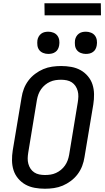

<svg xmlns="http://www.w3.org/2000/svg" viewBox="-20 -1147 640 1175"><path d="M255 8Q223 8 192.5 2.5Q162 -3 136.5 -17Q111 -31 91.5 -54Q72 -77 63 -105Q54 -133 53.5 -164.5Q53 -196 58 -227L112 -550Q116 -577 126 -603.5Q136 -630 153.5 -653.5Q171 -677 195 -695Q219 -713 245 -724Q271 -735 299 -739Q327 -743 354 -743Q386 -743 416.5 -737.5Q447 -732 472.5 -718Q498 -704 517.5 -681Q537 -658 546 -630Q555 -602 555.5 -570.5Q556 -539 551 -508L497 -185Q493 -158 483 -131.5Q473 -105 455.5 -81.5Q438 -58 414 -40Q390 -22 364 -11Q338 0 310 4Q282 8 255 8ZM255 -76Q272 -76 289 -78.5Q306 -81 322.5 -88.5Q339 -96 353 -107.5Q367 -119 377.5 -134Q388 -149 394 -165.5Q400 -182 403 -199L456 -521Q459 -539 459.5 -556.5Q460 -574 455.5 -590.5Q451 -607 442 -620.5Q433 -634 419.5 -643Q406 -652 389 -655.5Q372 -659 354 -659Q337 -659 320 -656.5Q303 -654 286.5 -646.5Q270 -639 256 -627.5Q242 -616 231.5 -601Q221 -586 215 -569.5Q209 -553 206 -536L153 -214Q150 -196 149.5 -178.5Q149 -161 153.5 -144.5Q158 -128 167 -114.5Q176 -101 189.5 -92Q203 -83 220 -79.5Q237 -76 255 -76ZM505 -817Q489 -817 474 -823Q459 -829 450 -841Q441 -853 439 -869Q437 -885 439 -901Q441 -913 447 -923.5Q453 -934 462.5 -941Q472 -948 483 -950.5Q494 -953 506 -953Q522 -953 537 -947Q552 -941 561 -929Q570 -917 572.5 -901Q575 -885 572 -869Q570 -857 564.5 -846.5Q559 -836 549 -829Q539 -822 528 -819.5Q517 -817 505 -817ZM275 -817Q259 -817 244 -823Q229 -829 220 -841Q211 -853 209 -869Q207 -885 209 -901Q211 -913 217 -923.5Q223 -934 232.5 -941Q242 -948 253 -950.5Q264 -953 276 -953Q292 -953 307 -947Q322 -941 331 -929Q340 -917 342.5 -901Q345 -885 342 -869Q340 -857 334.5 -846.5Q329 -836 319 -829Q309 -822 298 -819.5Q287 -817 275 -817ZM253 -1053 252 -1127H597L598 -1053Z"/></svg>

Font: Iosevka Medium Extended
Style: Italic
Weight: 500
Width: 7
Italic angle: -9°
Monospace: yes
Designer: Belleve Invis
Foundry: Belleve Invis
Version: Version 32.5.0; ttfautohint (v1.8.4)